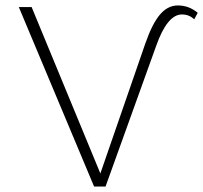

<svg xmlns="http://www.w3.org/2000/svg" viewBox="-20 -684 745 704"><path d="M632 -664Q673 -664 705 -637L692 -613Q674 -631 647 -631Q593 -631 552 -514L367 0H325L49 -658H96L348 -48L513 -525Q538 -597 566.5 -630.5Q595 -664 632 -664Z"/></svg>

Font: EauTest Light
Style: Regular
Weight: 300
Designer: Christian Thalmann (Catharsis Fonts)
Version: Version 0.001;PS 000.001;hotconv 1.0.88;makeotf.lib2.5.64775